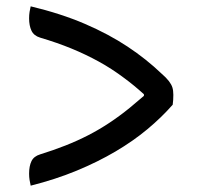

<svg xmlns="http://www.w3.org/2000/svg" viewBox="-20 -603 640 607"><path d="M526 -272Q491 -232 446 -194.5Q401 -157 345 -124Q289 -91 222.5 -63.5Q156 -36 77 -16Q75 -25 73.5 -34Q72 -43 72 -54Q72 -78 79.5 -93.5Q87 -109 107 -115Q149 -128 187 -143Q225 -158 259 -175.5Q293 -193 325.5 -214.5Q358 -236 390 -262Q412 -280 435 -300V-305Q403 -334 373 -356Q333 -386 292 -408.5Q251 -431 206 -449.5Q161 -468 107 -484Q87 -490 79.5 -506Q72 -522 72 -545Q72 -556 73.5 -565.5Q75 -575 77 -583Q173 -560 248.5 -527.5Q324 -495 383.5 -455.5Q443 -416 491 -370Q506 -357 514 -346.5Q522 -336 525 -326.5Q528 -317 528 -303Q528 -294 527.5 -287Q527 -280 526 -272Z"/></svg>

Font: Code D Ace
Style: Regular
Weight: 400
Version: Version 1.085; ttfautohint (v1.8.4.7-5d5b);Nerd Fonts 3.0.2